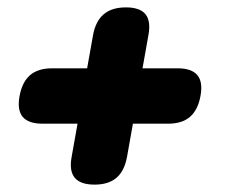

<svg xmlns="http://www.w3.org/2000/svg" viewBox="-20 -590 640 520"><path d="M236 -90Q198 -90 182.5 -108.5Q167 -127 174 -165L190 -255H95Q57 -255 41.5 -273.5Q26 -292 33 -330Q40 -368 61.5 -386.5Q83 -405 121 -405H216L232 -495Q239 -533 261 -551.5Q283 -570 321 -570Q359 -570 374 -551.5Q389 -533 382 -495L366 -405H461Q499 -405 514.5 -386.5Q530 -368 523 -330Q516 -292 494.5 -273.5Q473 -255 435 -255H340L324 -165Q317 -127 295.5 -108.5Q274 -90 236 -90Z"/></svg>

Font: Maple Mono ExtraBold
Style: Italic
Weight: 800
Italic angle: -10°
Monospace: yes
Designer: subframe7536
Version: Version 7.200